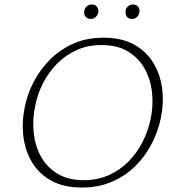

<svg xmlns="http://www.w3.org/2000/svg" viewBox="-20 -834 779 861"><path d="M347 7Q267 7 211.5 -23Q156 -53 124.5 -105Q93 -157 85 -221.5Q77 -286 91 -354Q103 -414 132.5 -469.5Q162 -525 206.5 -569Q251 -613 310.5 -639Q370 -665 444 -665Q526 -665 581.5 -634Q637 -603 668.5 -550.5Q700 -498 707.5 -433.5Q715 -369 701 -303Q688 -242 658.5 -186Q629 -130 584 -86.5Q539 -43 479.5 -18Q420 7 347 7ZM355 -26Q417 -26 467.5 -48.5Q518 -71 556 -109.5Q594 -148 619 -197Q644 -246 655 -298Q668 -358 662 -417Q656 -476 629.5 -524.5Q603 -573 555 -602.5Q507 -632 436 -632Q374 -632 324 -609.5Q274 -587 236 -548.5Q198 -510 173 -461Q148 -412 138 -360Q125 -300 131 -240.5Q137 -181 163 -133Q189 -85 237 -55.5Q285 -26 355 -26ZM387 -749Q377 -749 370 -753.5Q363 -758 359.5 -766.5Q356 -775 358 -784Q359 -797 369 -805.5Q379 -814 391 -814Q402 -814 408.5 -809.5Q415 -805 418.5 -797Q422 -789 421 -779Q419 -767 409.5 -758Q400 -749 387 -749ZM572 -749Q562 -749 555 -753.5Q548 -758 545 -766.5Q542 -775 543 -784Q544 -797 554 -805.5Q564 -814 576 -814Q586 -814 593 -809.5Q600 -805 603.5 -797Q607 -789 605 -779Q604 -767 594.5 -758Q585 -749 572 -749Z"/></svg>

Font: Ysabeau ExtraLight
Style: Italic
Weight: 250
Italic angle: -12°
Version: Version 2.000;gftools[0.9.27.dev2+g8671c4b]